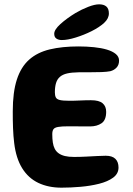

<svg xmlns="http://www.w3.org/2000/svg" viewBox="-20 -840 616 887"><path d="M264 27Q203.5 27 157.2 5Q111 -17 82.5 -62.8Q54 -108.5 45.5 -179.5Q43.5 -195.5 42.2 -212.5Q41 -229.5 40.2 -247.8Q39.5 -266 39.2 -285.2Q39 -304.5 39 -325.5Q39 -414.5 58 -472.8Q77 -531 114.8 -564.5Q152.5 -598 209.8 -611.8Q267 -625.5 342.5 -625.5Q380 -625.5 414 -622Q448 -618.5 474 -610.8Q500 -603 515 -590.5Q530 -578 530 -560Q530 -540 518.5 -527.8Q507 -515.5 489.5 -511Q474 -508 449.2 -507Q424.5 -506 396.8 -506.2Q369 -506.5 343 -506Q311.5 -505.5 290.5 -500.8Q269.5 -496 257 -485.2Q244.5 -474.5 239 -456.8Q233.5 -439 233.5 -413.5Q233.5 -399 237.8 -390.2Q242 -381.5 256.2 -378Q270.5 -374.5 300 -374.5Q311 -374.5 324.2 -374.8Q337.5 -375 351.2 -375.8Q365 -376.5 377.8 -376.8Q390.5 -377 400.5 -377Q437.5 -377 454 -363Q470.5 -349 470.5 -323.5Q470.5 -285 449 -270.5Q427.5 -256 396.5 -256Q384 -256 370.5 -256Q357 -256 343.8 -256.2Q330.5 -256.5 318 -256.5Q305.5 -256.5 296 -256.5Q264 -256.5 248 -253.5Q232 -250.5 226.8 -242.8Q221.5 -235 221.5 -220.5Q221.5 -199 224 -182Q226.5 -165 233 -152.5Q239.5 -140 251 -131.8Q262.5 -123.5 279.8 -119.2Q297 -115 322 -115Q350 -115 378 -116.5Q406 -118 430 -119.2Q454 -120.5 468.5 -120.5Q498.5 -120.5 513 -106.2Q527.5 -92 527.5 -66Q527.5 -37.5 502.5 -19.2Q477.5 -1 437.8 9Q398 19 352 23Q306 27 264 27ZM265.5 -655Q250.5 -655 240.5 -661.8Q230.5 -668.5 230.5 -684Q230.5 -703 259.2 -729Q288 -755 329 -780Q358 -797 387.8 -808.5Q417.5 -820 438 -820Q459.5 -820 471.2 -810Q483 -800 483 -778Q483 -754.5 461 -734.2Q439 -714 403 -696Q368 -678.5 330.2 -666.8Q292.5 -655 265.5 -655Z"/></svg>

Font: Gluten SemiBold
Style: Regular
Weight: 600
Designer: Tyler Finck
Foundry: Etcetera Type Company
Version: Version 1.300